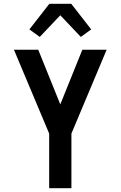

<svg xmlns="http://www.w3.org/2000/svg" viewBox="-20 -999 640 1019"><path d="M241 0V-290L54 -735H183L300 -445L417 -735H546L359 -290V0ZM191 -803 136 -843 242 -979H358L464 -843L409 -803L300 -918Z"/></svg>

Font: Iosevka Aile
Style: Bold
Weight: 700
Designer: Belleve Invis
Foundry: Belleve Invis
Version: Version 28.0.1; ttfautohint (v1.8.4)